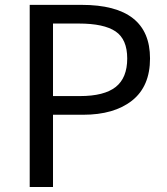

<svg xmlns="http://www.w3.org/2000/svg" viewBox="-20 -753 672 773"><path d="M99.6 0V-733.4H308.6Q584 -733.4 584 -517.6Q584 -405.3 511.7 -348.1Q439.5 -291 314.5 -291H193.4V0ZM193.4 -366.2H301.8Q399.4 -366.2 445.8 -402.8Q492.2 -439.5 492.2 -517.6Q492.2 -594.7 445.3 -626.5Q398.4 -658.2 297.9 -658.2H193.4Z"/></svg>

Font: GenYoGothic TW TTF Regular
Style: Regular
Weight: 400
Version: Version 1.300